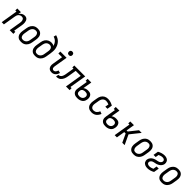

<svg xmlns="http://www.w3.org/2000/svg" viewBox="588 -2776 4825 4825"><g transform="rotate(45 3000.0 -363.5)"><path d="M13 0 87 -450H46V-520H177L163 -439Q175 -459 190.5 -476Q206 -493 225.5 -505Q245 -517 267 -522.5Q289 -528 310 -528Q336 -528 359 -519Q382 -510 397 -492Q412 -474 419.5 -450.5Q427 -427 430 -402.5Q433 -378 431 -352Q429 -326 425 -301L386 -70H427L428 0H297L348 -312Q351 -329 352 -346Q353 -363 351 -379Q349 -395 343.5 -410Q338 -425 327.5 -436.5Q317 -448 301.5 -453Q286 -458 269 -458Q247 -458 224 -449Q201 -440 184.5 -422Q168 -404 159 -381.5Q150 -359 147 -337L91 0Z M703 8Q674 8 647 2Q620 -4 598.5 -19.5Q577 -35 562.5 -57.5Q548 -80 541.5 -107Q535 -134 535.5 -162.5Q536 -191 541 -219L561 -339Q565 -364 573 -388.5Q581 -413 595 -435.5Q609 -458 628.5 -476.5Q648 -495 671.5 -507Q695 -519 720 -523.5Q745 -528 770 -528Q799 -528 826 -522Q853 -516 875 -500.5Q897 -485 911.5 -462.5Q926 -440 932.5 -413Q939 -386 938 -357.5Q937 -329 933 -301L913 -181Q909 -156 900.5 -131.5Q892 -107 878.5 -84.5Q865 -62 845.5 -43.5Q826 -25 802.5 -13Q779 -1 753.5 3.5Q728 8 703 8ZM704 -62Q721 -62 737 -66Q753 -70 768 -79Q783 -88 795.5 -101Q808 -114 816 -129Q824 -144 829 -160Q834 -176 836 -192L856 -312Q859 -329 860 -346.5Q861 -364 858 -380.5Q855 -397 848.5 -412Q842 -427 830.5 -438Q819 -449 803 -453.5Q787 -458 770 -458Q753 -458 736.5 -454Q720 -450 705 -441Q690 -432 678 -419Q666 -406 658 -391Q650 -376 645 -360Q640 -344 637 -328L617 -208Q614 -191 613.5 -173.5Q613 -156 615.5 -139.5Q618 -123 624.5 -108Q631 -93 642.5 -82Q654 -71 670.5 -66.5Q687 -62 704 -62Z M1203 8Q1174 8 1147 2Q1120 -4 1098.5 -19.5Q1077 -35 1062.5 -57.5Q1048 -80 1041.5 -107Q1035 -134 1035.5 -162.5Q1036 -191 1041 -219L1061 -339Q1065 -363 1073 -387Q1081 -411 1094.5 -432.5Q1108 -454 1127.5 -472Q1147 -490 1170 -501.5Q1193 -513 1217 -518Q1241 -523 1265 -523Q1290 -523 1314 -516Q1338 -509 1355 -494Q1347 -524 1333 -552Q1319 -580 1298 -603Q1277 -626 1250.5 -642Q1224 -658 1193 -667L1211 -735Q1256 -724 1294.5 -701.5Q1333 -679 1362 -646Q1391 -613 1410 -572.5Q1429 -532 1437.5 -487.5Q1446 -443 1443 -395.5Q1440 -348 1433 -301L1413 -181Q1409 -156 1400.5 -131.5Q1392 -107 1378.5 -84.5Q1365 -62 1345.5 -43.5Q1326 -25 1302.5 -13Q1279 -1 1253.5 3.5Q1228 8 1203 8ZM1204 -62Q1221 -62 1237 -66Q1253 -70 1268 -79Q1283 -88 1295.5 -101Q1308 -114 1316 -129Q1324 -144 1329 -160Q1334 -176 1336 -192L1355 -306Q1358 -324 1359 -341Q1360 -358 1357.5 -375Q1355 -392 1348 -407Q1341 -422 1329 -432.5Q1317 -443 1301 -448Q1285 -453 1268 -453Q1244 -453 1220 -444Q1196 -435 1178.5 -416.5Q1161 -398 1151 -374.5Q1141 -351 1137 -328L1117 -208Q1114 -191 1113.5 -173.5Q1113 -156 1115.5 -139.5Q1118 -123 1124.5 -108Q1131 -93 1142.5 -82Q1154 -71 1170.5 -66.5Q1187 -62 1204 -62Z M1792 8Q1769 8 1747.5 3Q1726 -2 1708.5 -14.5Q1691 -27 1679.5 -45.5Q1668 -64 1662.5 -85Q1657 -106 1658 -129Q1659 -152 1663 -175L1708 -450H1577V-520H1799L1740 -164Q1737 -147 1736.5 -129.5Q1736 -112 1742 -96.5Q1748 -81 1761.5 -71.5Q1775 -62 1793 -62Q1809 -62 1825 -70Q1841 -78 1851.5 -91.5Q1862 -105 1869 -120.5Q1876 -136 1880 -152L1952 -133Q1944 -106 1930.5 -80Q1917 -54 1896 -33.5Q1875 -13 1847.5 -2.5Q1820 8 1792 8ZM1792 -608Q1777 -608 1763.5 -613Q1750 -618 1742 -629.5Q1734 -641 1731.5 -655.5Q1729 -670 1731 -685Q1733 -695 1738.5 -705Q1744 -715 1752.5 -721.5Q1761 -728 1771.5 -730.5Q1782 -733 1793 -733Q1808 -733 1821.5 -727.5Q1835 -722 1843 -710.5Q1851 -699 1854 -684.5Q1857 -670 1854 -655Q1852 -645 1846.5 -635Q1841 -625 1832.5 -618.5Q1824 -612 1813.5 -610Q1803 -608 1792 -608Z M1944 0 1955 -70Q1970 -70 1984.5 -73.5Q1999 -77 2012 -86Q2025 -95 2035 -107.5Q2045 -120 2051.5 -134Q2058 -148 2062.5 -162.5Q2067 -177 2070.5 -191.5Q2074 -206 2076.5 -220.5Q2079 -235 2081 -250L2114 -450H2073V-520H2461L2386 -70H2427L2428 0H2297L2371 -450H2193L2160 -249Q2156 -227 2152 -205Q2148 -183 2142 -161Q2136 -139 2126.5 -117.5Q2117 -96 2103.5 -76.5Q2090 -57 2072 -40.5Q2054 -24 2032.5 -14.5Q2011 -5 1988.5 -2.5Q1966 0 1944 0Z M2705 8Q2679 8 2654.5 4Q2630 0 2608.5 -11Q2587 -22 2571 -40Q2555 -58 2547 -81Q2539 -104 2538.5 -129Q2538 -154 2543 -180L2587 -450H2546V-520H2677L2637 -281Q2651 -292 2667 -300Q2683 -308 2699 -312.5Q2715 -317 2732 -319Q2749 -321 2765 -321Q2788 -321 2811 -317Q2834 -313 2852.5 -302Q2871 -291 2884 -273.5Q2897 -256 2903.5 -235Q2910 -214 2910.5 -191Q2911 -168 2907 -145Q2903 -123 2895 -101Q2887 -79 2872 -60Q2857 -41 2836.5 -27.5Q2816 -14 2794 -6Q2772 2 2749.5 5Q2727 8 2705 8ZM2706 -62Q2726 -62 2746.5 -66.5Q2767 -71 2786 -83.5Q2805 -96 2816 -115Q2827 -134 2830 -154Q2834 -175 2829 -195Q2824 -215 2810 -228Q2796 -241 2775.5 -246Q2755 -251 2734 -251Q2717 -251 2699 -248Q2681 -245 2664 -236.5Q2647 -228 2635 -212.5Q2623 -197 2621 -180L2619 -168Q2615 -147 2617.5 -126Q2620 -105 2632.5 -90Q2645 -75 2664.5 -68.5Q2684 -62 2706 -62Z M3212 8Q3183 8 3155 2Q3127 -4 3104 -18.5Q3081 -33 3065.5 -55.5Q3050 -78 3043 -105Q3036 -132 3036 -161Q3036 -190 3041 -219L3061 -339Q3065 -364 3072.5 -388Q3080 -412 3093.5 -434.5Q3107 -457 3126.5 -475.5Q3146 -494 3169 -506Q3192 -518 3217.5 -523Q3243 -528 3267 -528Q3318 -528 3365 -513Q3412 -498 3453 -474L3431 -340H3355L3371 -434Q3347 -444 3322 -451Q3297 -458 3269 -458Q3253 -458 3236 -454Q3219 -450 3204.5 -441Q3190 -432 3178 -419Q3166 -406 3158 -391Q3150 -376 3145 -360Q3140 -344 3137 -328L3117 -208Q3114 -190 3113.5 -172.5Q3113 -155 3116.5 -138Q3120 -121 3128 -106Q3136 -91 3148.5 -81Q3161 -71 3178 -66.5Q3195 -62 3213 -62Q3234 -62 3256.5 -69Q3279 -76 3297 -91.5Q3315 -107 3328 -127Q3341 -147 3349 -169L3417 -143Q3405 -112 3385.5 -83Q3366 -54 3338.5 -32.5Q3311 -11 3277.5 -1.5Q3244 8 3212 8Z M3705 8Q3679 8 3654.5 4Q3630 0 3608.5 -11Q3587 -22 3571 -40Q3555 -58 3547 -81Q3539 -104 3538.5 -129Q3538 -154 3543 -180L3587 -450H3546V-520H3677L3637 -281Q3651 -292 3667 -300Q3683 -308 3699 -312.5Q3715 -317 3732 -319Q3749 -321 3765 -321Q3788 -321 3811 -317Q3834 -313 3852.5 -302Q3871 -291 3884 -273.5Q3897 -256 3903.5 -235Q3910 -214 3910.5 -191Q3911 -168 3907 -145Q3903 -123 3895 -101Q3887 -79 3872 -60Q3857 -41 3836.5 -27.5Q3816 -14 3794 -6Q3772 2 3749.5 5Q3727 8 3705 8ZM3706 -62Q3726 -62 3746.5 -66.5Q3767 -71 3786 -83.5Q3805 -96 3816 -115Q3827 -134 3830 -154Q3834 -175 3829 -195Q3824 -215 3810 -228Q3796 -241 3775.5 -246Q3755 -251 3734 -251Q3717 -251 3699 -248Q3681 -245 3664 -236.5Q3647 -228 3635 -212.5Q3623 -197 3621 -180L3619 -168Q3615 -147 3617.5 -126Q3620 -105 3632.5 -90Q3645 -75 3664.5 -68.5Q3684 -62 3706 -62Z M4028 0 4102 -450H4061L4062 -520H4193L4156 -295H4194L4373 -520H4468L4260 -260L4382 0H4298L4193 -225H4144L4107 0Z M4703 8Q4674 8 4647 2Q4620 -4 4598.5 -19.5Q4577 -35 4562.5 -57.5Q4548 -80 4541.5 -107Q4535 -134 4535.5 -162.5Q4536 -191 4541 -219L4561 -339Q4565 -364 4573 -388.5Q4581 -413 4595 -435.5Q4609 -458 4628.5 -476.5Q4648 -495 4671.5 -507Q4695 -519 4720 -523.5Q4745 -528 4770 -528Q4799 -528 4826 -522Q4853 -516 4875 -500.5Q4897 -485 4911.5 -462.5Q4926 -440 4932.5 -413Q4939 -386 4938 -357.5Q4937 -329 4933 -301L4913 -181Q4909 -156 4900.5 -131.5Q4892 -107 4878.5 -84.5Q4865 -62 4845.5 -43.5Q4826 -25 4802.5 -13Q4779 -1 4753.5 3.5Q4728 8 4703 8ZM4704 -62Q4721 -62 4737 -66Q4753 -70 4768 -79Q4783 -88 4795.5 -101Q4808 -114 4816 -129Q4824 -144 4829 -160Q4834 -176 4836 -192L4856 -312Q4859 -329 4860 -346.5Q4861 -364 4858 -380.5Q4855 -397 4848.5 -412Q4842 -427 4830.5 -438Q4819 -449 4803 -453.5Q4787 -458 4770 -458Q4753 -458 4736.5 -454Q4720 -450 4705 -441Q4690 -432 4678 -419Q4666 -406 4658 -391Q4650 -376 4645 -360Q4640 -344 4637 -328L4617 -208Q4614 -191 4613.5 -173.5Q4613 -156 4615.5 -139.5Q4618 -123 4624.5 -108Q4631 -93 4642.5 -82Q4654 -71 4670.5 -66.5Q4687 -62 4704 -62Z M5195 8Q5173 8 5151.5 4.5Q5130 1 5110.5 -7.5Q5091 -16 5075 -29.5Q5059 -43 5049 -61.5Q5039 -80 5035.5 -101.5Q5032 -123 5036 -145Q5039 -165 5048.5 -184.5Q5058 -204 5072 -220.5Q5086 -237 5103.5 -250.5Q5121 -264 5140.5 -273Q5160 -282 5180 -288Q5200 -294 5221 -298Q5242 -302 5262 -306Q5282 -310 5301 -320Q5320 -330 5334.5 -347.5Q5349 -365 5352 -385Q5355 -401 5350 -416Q5345 -431 5333.5 -440.5Q5322 -450 5307 -454Q5292 -458 5275 -458Q5247 -458 5217.5 -449.5Q5188 -441 5160 -428L5145 -340H5069L5091 -474Q5134 -499 5182 -513.5Q5230 -528 5277 -528Q5299 -528 5320 -524.5Q5341 -521 5360 -512.5Q5379 -504 5394 -490Q5409 -476 5418 -457.5Q5427 -439 5430 -418Q5433 -397 5430 -375Q5426 -355 5417 -335.5Q5408 -316 5394 -299.5Q5380 -283 5362 -270Q5344 -257 5325 -247.5Q5306 -238 5285.5 -232Q5265 -226 5245 -222Q5225 -218 5204 -214Q5183 -210 5164 -200Q5145 -190 5131 -173Q5117 -156 5113 -136Q5110 -119 5116 -103.5Q5122 -88 5135 -78.5Q5148 -69 5164.5 -65.5Q5181 -62 5198 -62Q5227 -62 5256.5 -70Q5286 -78 5314 -91L5330 -188H5406L5382 -46Q5338 -20 5290 -6Q5242 8 5195 8Z M5703 8Q5674 8 5647 2Q5620 -4 5598.5 -19.5Q5577 -35 5562.5 -57.5Q5548 -80 5541.5 -107Q5535 -134 5535.5 -162.5Q5536 -191 5541 -219L5561 -339Q5565 -364 5573 -388.5Q5581 -413 5595 -435.5Q5609 -458 5628.5 -476.5Q5648 -495 5671.5 -507Q5695 -519 5720 -523.5Q5745 -528 5770 -528Q5799 -528 5826 -522Q5853 -516 5875 -500.5Q5897 -485 5911.5 -462.5Q5926 -440 5932.5 -413Q5939 -386 5938 -357.5Q5937 -329 5933 -301L5913 -181Q5909 -156 5900.5 -131.5Q5892 -107 5878.5 -84.5Q5865 -62 5845.5 -43.5Q5826 -25 5802.5 -13Q5779 -1 5753.5 3.5Q5728 8 5703 8ZM5704 -62Q5721 -62 5737 -66Q5753 -70 5768 -79Q5783 -88 5795.5 -101Q5808 -114 5816 -129Q5824 -144 5829 -160Q5834 -176 5836 -192L5856 -312Q5859 -329 5860 -346.5Q5861 -364 5858 -380.5Q5855 -397 5848.5 -412Q5842 -427 5830.5 -438Q5819 -449 5803 -453.5Q5787 -458 5770 -458Q5753 -458 5736.5 -454Q5720 -450 5705 -441Q5690 -432 5678 -419Q5666 -406 5658 -391Q5650 -376 5645 -360Q5640 -344 5637 -328L5617 -208Q5614 -191 5613.5 -173.5Q5613 -156 5615.5 -139.5Q5618 -123 5624.5 -108Q5631 -93 5642.5 -82Q5654 -71 5670.5 -66.5Q5687 -62 5704 -62Z"/></g></svg>

Font: Iosevka Curly Slab
Style: Italic
Weight: 400
Italic angle: -9°
Monospace: yes
Designer: Belleve Invis
Foundry: Belleve Invis
Version: Version 22.1.2; ttfautohint (v1.8.4)